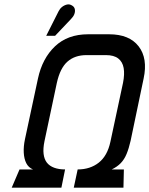

<svg xmlns="http://www.w3.org/2000/svg" viewBox="-20 -865 688 885"><path d="M582 -216 642 -503Q662 -596 619 -651.5Q576 -707 483 -707H386Q292 -707 233.5 -651.5Q175 -596 155 -503L95 -223Q88 -190 89.5 -161.5Q91 -133 101 -113Q111 -93 132 -84H70L34 0H263L280 -84Q251 -84 229.5 -92Q208 -100 196 -115.5Q184 -131 181 -155.5Q178 -180 185 -214L242 -483Q257 -551 291 -581Q325 -611 379 -611H468Q505 -611 525 -595.5Q545 -580 550 -551.5Q555 -523 547 -483L489 -212Q482 -179 468.5 -155Q455 -131 435.5 -115.5Q416 -100 391.5 -92Q367 -84 338 -84L320 0H549L551 -84H495Q520 -96 536.5 -113Q553 -130 563.5 -155.5Q574 -181 582 -216ZM307 -777Q318 -788 322.5 -799.5Q327 -811 325 -822Q323 -833 313 -839Q301 -847 288.5 -844Q276 -841 266 -833Q256 -825 250 -813L193 -700H234Z"/></svg>

Font: Advent Pro SemiBold
Style: Italic
Weight: 600
Italic angle: -12°
Version: Version 3.000